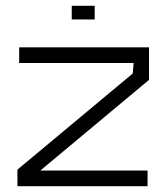

<svg xmlns="http://www.w3.org/2000/svg" viewBox="-20 -641 573 661"><path d="M119 -54H488V0H40V-57L437 -388L440 -424H46V-478H493V-366ZM227 -621H306V-574H227Z"/></svg>

Font: Turret Road
Style: Regular
Weight: 400
Designer: Noponies
Foundry: Noponies
Version: Version 1.001; ttfautohint (v1.8)